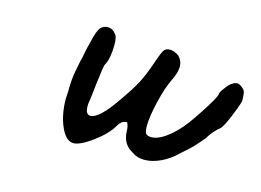

<svg xmlns="http://www.w3.org/2000/svg" viewBox="-56 -461 694 511"><g transform="rotate(15 291.0 -206.0)"><path d="M127 -155 128 -173Q128 -209 133 -233Q138 -257 139 -263Q141 -268 143 -280.5Q145 -293 151 -316Q159 -351 167 -359Q175 -367 186 -367Q193 -367 199 -363.5Q205 -360 209 -354Q215 -348 215 -325Q215 -308 212 -292Q209 -276 204 -269Q201 -263 195 -211Q191 -173 189 -162Q188 -158 188 -150Q188 -127 202 -127Q225 -127 267 -188Q295 -228 306.5 -250.5Q318 -273 330 -308Q335 -323 339.5 -334Q344 -345 348 -348Q353 -352 362 -352Q372 -352 386 -343Q398 -331 398 -315Q398 -298 386 -274Q374 -250 364 -207.5Q354 -165 354 -141Q354 -123 358.5 -118.5Q363 -114 373 -114Q401 -114 440 -154Q458 -172 487.5 -217.5Q517 -263 517 -271Q517 -277 526 -288Q531 -295 535.5 -300Q540 -305 549 -310L557 -312Q565 -312 576 -301Q580 -297 581 -288.5Q582 -280 582 -269Q577 -251 565 -222.5Q553 -194 546 -186Q527 -171 514 -149Q490 -120 476.5 -108.5Q463 -97 459 -93Q439 -73 415.5 -62Q392 -51 371 -51Q350 -51 337 -61Q306 -77 306 -115Q306 -122 304 -128Q302 -134 301 -136Q286 -136 277 -120Q263 -95 229 -70Q195 -45 177 -45Q156 -45 141.5 -78Q127 -111 127 -155Z"/></g></svg>

Font: Caveat
Style: Regular
Weight: 400
Designer: Pablo Impallari
Foundry: Pablo Impallari
Version: Version 1.500; ttfautohint (v1.6)